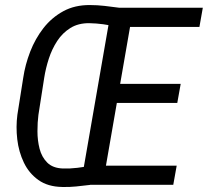

<svg xmlns="http://www.w3.org/2000/svg" viewBox="-20 -742 842 771"><path d="M341.3 -721.7Q370.6 -721.7 400.1 -718.3Q429.7 -714.8 459 -710.9L450.7 -633.8Q423.3 -640.6 395.3 -644.5Q367.2 -648.4 338.9 -648.9Q294.4 -649.4 262.7 -629.6Q231 -609.9 209.7 -577.4Q188.5 -544.9 176 -506.3Q163.6 -467.8 157.7 -430.7L134.3 -280.8Q130.4 -251 130.4 -214.6Q130.4 -178.2 138.9 -144.8Q147.5 -111.3 169.7 -89.1Q191.9 -66.9 232.4 -65.4Q261.7 -64.5 290.8 -68.1Q319.8 -71.8 348.6 -77.1L341.8 0.5Q314 3.9 285.6 6.8Q257.3 9.8 229.5 8.8Q171.9 7.8 134 -19.3Q96.2 -46.4 75.7 -89.4Q55.2 -132.3 49.3 -182.6Q43.5 -232.9 49.8 -281.2L73.2 -429.2Q81.1 -482.4 101.3 -534.7Q121.6 -586.9 154.5 -629.2Q187.5 -671.4 233.9 -696.8Q280.3 -722.2 341.3 -721.7ZM689.5 -76.7 675.8 0H375.5L389.2 -76.7ZM515.6 -710.9 392.1 0H304.2L427.7 -710.9ZM705.6 -405.3 691.9 -328.6H432.6L446.3 -405.3ZM794.4 -710.9 780.8 -633.8H485.4L499 -710.9Z"/></svg>

Font: Roboto Condensed
Style: Italic
Weight: 400
Italic angle: -12°
Designer: Christian Robertson
Foundry: Google
Version: Version 3.0